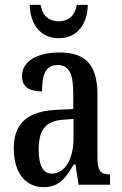

<svg xmlns="http://www.w3.org/2000/svg" viewBox="-20 -764 505 794"><path d="M223 -606C303 -606 342 -669 343 -744H298C289 -696 261 -676 223 -676C185 -676 156 -696 148 -744H103C104 -669 143 -606 223 -606ZM160 10C226 10 251 -28 285 -84H292L305 0H435V-43H432C395 -43 383 -59 383 -115V-373C383 -500 330 -547 226 -547C134 -547 71 -511 71 -449C71 -407 98 -386 154 -386C154 -452 167 -495 218 -495C272 -495 283 -448 283 -373V-313L218 -310C97 -305 37 -257 37 -151C37 -41 92 10 160 10ZM194 -46C156 -46 140 -84 140 -145C140 -223 165 -264 242 -269L284 -272V-191C284 -107 249 -46 194 -46Z"/></svg>

Font: Noto Serif Armenian ExtraCondensed Medium
Style: Regular
Weight: 500
Width: 2
Designer: Monotype Design Team
Foundry: Monotype Imaging Inc.
Version: Version 2.008